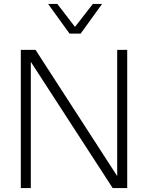

<svg xmlns="http://www.w3.org/2000/svg" viewBox="-20 -958 754 978"><path d="M500 -938 391 -787H334L225 -938H272L362 -821L453 -938ZM86 0V-704H161L577 -61V-704H628V0H554L137 -643V0Z"/></svg>

Font: Prodigy Sans Light
Style: Regular
Weight: 300
Designer: Wei Huang
Foundry: Wei Huang
Version: Version 1.003; ttfautohint (v1.8.3)